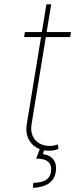

<svg xmlns="http://www.w3.org/2000/svg" viewBox="-20 -696 388 899"><path d="M312.5 -545.9 308.6 -522.5H92.8L96.7 -545.9ZM197.3 -675.8H219.7L127.9 -115.2Q122.6 -83.5 132.6 -60.3Q142.6 -37.1 164.1 -24.9Q185.5 -12.7 212.9 -12.7Q222.7 -12.7 231.7 -14.6Q240.7 -16.6 251 -19.5L253.9 1Q242.7 5.9 232.2 7.8Q221.7 9.8 209 9.8Q175.8 9.8 149.9 -5.6Q124 -21 111.6 -49.1Q99.1 -77.1 105.5 -115.2ZM168 -2.9H190.4L180.7 25.4Q216.8 31.2 231.7 53.2Q246.6 75.2 241.2 108.4Q234.9 145.5 207.5 163.6Q180.2 181.6 133.8 183.6L135.7 160.2Q176.3 159.2 195.6 146.5Q214.8 133.8 218.8 108.4Q223.1 77.6 206.1 62Q189 46.4 149.4 46.9Z"/></svg>

Font: Inter Tight Thin
Style: Italic
Weight: 250
Italic angle: -9.39999°
Designer: Rasmus Andersson
Foundry: rsms
Version: Version 3.004